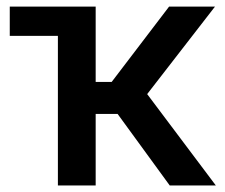

<svg xmlns="http://www.w3.org/2000/svg" viewBox="-20 -566 688 586"><path d="M9.8 -456.5V-545.9H204.6V-456.5ZM156.7 0V-545.9H272V-315.9H320.8L496.1 -545.9H636.2L429.2 -278.8L638.7 0H498L338.9 -218.3H272V0Z"/></svg>

Font: Inter
Style: 540
Weight: 540
Designer: Rasmus Andersson
Foundry: rsms
Version: Version 4.001;git-66647c0bb